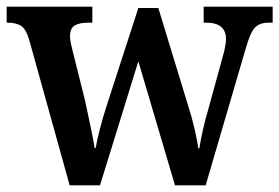

<svg xmlns="http://www.w3.org/2000/svg" viewBox="-21 -556 838 576"><path d="M67 -435Q58 -467 43.5 -477.5Q29 -488 1 -488H-1V-536H256V-488H245Q217 -488 203 -479.5Q189 -471 189 -446Q189 -438 191.5 -426Q194 -414 197 -403L234 -255Q242 -219 250.5 -177.5Q259 -136 263 -112H266Q270 -136 279 -170.5Q288 -205 299 -239L394 -532H454L544 -237Q555 -203 563 -168Q571 -133 574 -111H577Q581 -136 587.5 -165.5Q594 -195 606 -236L648 -389Q652 -402 654.5 -416.5Q657 -431 657 -439Q657 -488 597 -488H590V-536H797V-488H785Q758 -488 744 -473.5Q730 -459 716 -410L596 0H504L394 -372L279 0H188Z"/></svg>

Font: Noto Serif Tamil SemiCondensed SemiBold
Style: Regular
Weight: 600
Width: 4
Designer: Indian Type Foundry, Tom Grace, and the Monotype Design Team
Foundry: Monotype Imaging Inc.
Version: Version 2.004; ttfautohint (v1.8.4.7-5d5b)